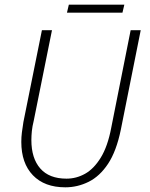

<svg xmlns="http://www.w3.org/2000/svg" viewBox="-20 -788 640 820"><path d="M259 12Q170 12 120.5 -39.5Q71 -91 71 -182Q71 -203 73.5 -222.5Q76 -242 80 -267L159 -659H202L124 -272Q118 -248 116 -228Q114 -208 114 -190Q114 -112 152 -68.5Q190 -25 264 -25Q306 -25 343.5 -46Q381 -67 410.5 -115Q440 -163 455 -242L538 -659H581L496 -234Q477 -142 441.5 -88.5Q406 -35 358.5 -11.5Q311 12 259 12ZM266 -734 274 -768H511L503 -734Z"/></svg>

Font: Source Code Pro ExtraLight Light
Style: Italic
Weight: 300
Italic angle: -11°
Monospace: yes
Version: Version 1.016;hotconv 1.0.116;makeotfexe 2.5.65601